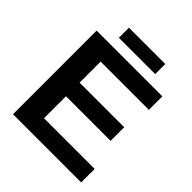

<svg xmlns="http://www.w3.org/2000/svg" viewBox="-225 -975 1117 1117"><g transform="rotate(45 333.5 -416.5)"><path d="M628 0H67V-688H608V-577H211V-404H578V-292H211V-111H628ZM188 -750V-833H487V-750Z"/></g></svg>

Font: Libra Sans
Style: Bold
Weight: 700
Foundry: Context Ltd
Version: Version 1.000